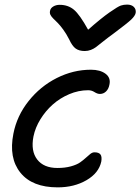

<svg xmlns="http://www.w3.org/2000/svg" viewBox="-20 -765 608 832"><path d="M530.8 -745.1Q549.8 -745.1 560.1 -734.9Q570.3 -724.6 567.9 -709Q565.4 -696.3 548.6 -680.2Q531.7 -664.1 470.2 -618.2Q449.7 -603.5 426.5 -585Q403.3 -566.4 394.8 -560.1Q386.2 -553.7 373.8 -548.8Q361.3 -543.9 347.2 -543.9Q322.8 -543.9 307.9 -554.7Q293 -565.4 279.8 -594.2Q267.6 -618.2 253.7 -637.2Q239.7 -656.2 229.5 -666.3Q219.2 -676.3 210.7 -684.8Q202.1 -693.4 198.5 -700.9Q194.8 -708.5 196.8 -717.8Q198.7 -729.5 210.7 -736.8Q222.7 -744.1 238.8 -744.1Q274.9 -744.1 300.3 -722.9Q325.7 -701.7 361.8 -636.2Q418.9 -686.5 455.1 -711.7Q491.2 -736.8 503.7 -741Q516.1 -745.1 530.8 -745.1ZM230 46.9Q119.6 46.9 68.4 -16.8Q17.1 -80.6 38.1 -186Q53.2 -263.2 103.8 -326.9Q154.3 -390.6 225.8 -426.8Q297.4 -462.9 374 -462.9Q414.1 -462.9 437.5 -445.3Q460.9 -427.7 454.1 -397.9Q450.7 -379.4 439.5 -368.7Q428.2 -357.9 413.1 -357.9Q401.9 -357.9 389.4 -366Q377 -374 361.8 -374Q320.3 -374 280 -356.9Q239.7 -339.8 208.5 -312Q177.2 -284.2 155 -248Q132.8 -211.9 125 -173.8Q112.8 -110.8 141.1 -74Q169.4 -37.1 229 -37.1Q261.7 -37.1 287.4 -44.2Q313 -51.3 327.1 -61.3Q341.3 -71.3 351.8 -81.1Q362.3 -90.8 371.3 -97.9Q380.4 -105 389.2 -105Q408.2 -105 415.3 -95.7Q422.4 -86.4 418.9 -64.9Q408.2 -15.1 354.7 15.9Q301.3 46.9 230 46.9Z"/></svg>

Font: Shantell Sans Bouncy
Style: Italic
Weight: 400
Italic angle: -11.31°
Designer: Stephen Nixon, Anya Danilova, Shantell Martin
Foundry: Arrow Type
Version: Version 1.006;[9816181b4]